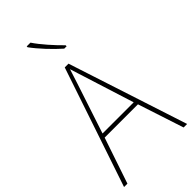

<svg xmlns="http://www.w3.org/2000/svg" viewBox="-291 -1018 1085 1085"><g transform="rotate(-45 252.0 -475.5)"><path d="M203 -951H173V-944C207 -897 266 -834 314 -792H333V-800C290 -842 234 -904 203 -951ZM476 0H504L271 -715H241L0 0H27L120 -275H386ZM282 -601 377 -300H128L227 -600C236 -630 246 -657 255 -687C265 -653 274 -627 282 -601Z"/></g></svg>

Font: Noto Sans Armenian SemiCondensed Thin
Style: Regular
Weight: 100
Width: 4
Designer: Monotype Design Team
Foundry: Monotype Imaging Inc.
Version: Version 2.008